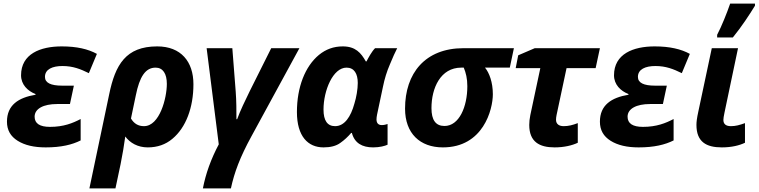

<svg xmlns="http://www.w3.org/2000/svg" viewBox="-20 -816 4251 1076"><path d="M236 10C323 10 384 -5 432 -29V-149C388 -126 337 -105 260 -105C203 -105 174 -124 174 -162C174 -207 224 -233 300 -233H372L394 -336H328C264 -336 232 -352 232 -385C232 -428 274 -446 330 -446C389 -446 431 -429 478 -406L523 -514C474 -541 410 -556 326 -556C206 -556 98 -514 98 -394C98 -342 135 -306 179 -289V-285C83 -269 19 -227 19 -134C19 -87 39 -52 79 -27C119 -2 171 10 236 10Z M627 240 656 103C667 48 675 0 682 -51C709 -15 752 10 808 10C862 10 908 -6 946 -38C1022 -101 1064 -213 1064 -344C1064 -471 994 -556 861 -556C685 -556 626 -453 592 -288L481 240ZM787 -109C755 -109 731 -123 714 -152L741 -281C762 -386 795 -437 852 -437C893 -437 915 -403 915 -346C915 -267 875 -109 787 -109Z M1117 240H1274C1293 151 1325 65 1389 -52L1658 -546H1500L1379 -304C1354 -253 1326 -195 1309 -148H1305C1305 -195 1305 -250 1301 -302L1282 -546H1138L1206 -7C1162 76 1133 157 1117 240Z M1793 10C1832 10 1864 2 1887 -15C1910 -31 1930 -50 1948 -71H1952C1967 -14 2010 10 2071 10C2108 10 2137 2 2152 -5V-121C2144 -118 2131 -115 2120 -115C2100 -115 2090 -126 2090 -147C2090 -154 2091 -163 2093 -173L2126 -329C2135 -374 2148 -416 2165 -455C2181 -494 2195 -525 2206 -546H2082C2063 -527 2045 -493 2034 -472H2030C2003 -520 1972 -556 1901 -556C1850 -556 1806 -540 1767 -508C1690 -444 1644 -328 1644 -188C1644 -52 1706 10 1793 10ZM1858 -109C1815 -109 1793 -140 1793 -202C1793 -309 1846 -437 1922 -437C1965 -437 1985 -403 1985 -351C1985 -316 1977 -270 1966 -235C1946 -162 1911 -109 1858 -109Z M2250 -207C2250 -68 2334 10 2462 10C2688 10 2742 -202 2742 -288C2742 -355 2722 -408 2698 -437H2837L2860 -546H2578C2362 -546 2250 -405 2250 -207ZM2398 -210C2398 -323 2449 -437 2565 -437H2579C2591 -408 2599 -376 2599 -333C2599 -217 2553 -110 2471 -110C2422 -110 2398 -143 2398 -210Z M3008 -434 2952 -171C2948 -151 2946 -133 2946 -116C2946 -21 3003 10 3088 10C3141 10 3187 -1 3218 -16V-126C3189 -115 3166 -109 3139 -109C3114 -109 3096 -120 3096 -145C3096 -152 3097 -161 3099 -171L3155 -434H3318L3342 -546H2977L2884 -506L2870 -434Z M3559 10C3646 10 3707 -5 3755 -29V-149C3711 -126 3660 -105 3583 -105C3526 -105 3497 -124 3497 -162C3497 -207 3547 -233 3623 -233H3695L3717 -336H3651C3587 -336 3555 -352 3555 -385C3555 -428 3597 -446 3653 -446C3712 -446 3754 -429 3801 -406L3846 -514C3797 -541 3733 -556 3649 -556C3529 -556 3421 -514 3421 -394C3421 -342 3458 -306 3502 -289V-285C3406 -269 3342 -227 3342 -134C3342 -87 3362 -52 3402 -27C3442 -2 3494 10 3559 10Z M4025 10C4080 10 4124 -1 4155 -16V-126C4124 -115 4103 -109 4076 -109C4048 -109 4034 -121 4034 -144C4034 -152 4036 -165 4040 -184L4116 -546H3969L3894 -193C3885 -152 3883 -132 3883 -116C3883 -21 3938 10 4025 10ZM4087 -606C4138 -669 4179 -732 4211 -784V-796H4072C4055 -746 4023 -666 3999 -621V-606Z"/></svg>

Font: BC Sans
Style: Bold Italic
Weight: 700
Italic angle: -12°
Designer: Monotype Design Team
Province of B.C.
Foundry: Monotype Imaging Inc.
Version: Version 2.000;GOOG;noto-source:20170915:90ef993387c0